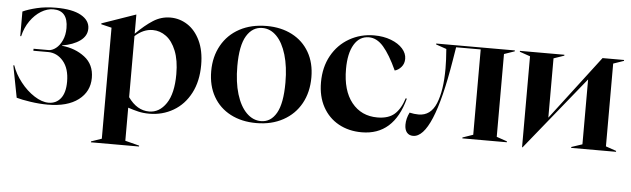

<svg xmlns="http://www.w3.org/2000/svg" viewBox="-47 -691 3475 1058"><g transform="rotate(5 1691.0 -161.5)"><path d="M52 -9 18 -185 23 -186Q39 -139 73.5 -95Q108 -51 150 -24Q192 3 229 3Q271 3 296 -28.5Q321 -60 321 -121Q321 -194 286.5 -234.5Q252 -275 202 -275H121V-286H204Q224 -286 244.5 -302Q265 -318 278.5 -347.5Q292 -377 292 -415Q292 -512 211 -512Q177 -512 143.5 -491.5Q110 -471 84 -434Q58 -397 47 -349H42V-485Q72 -499 119.5 -510.5Q167 -522 225 -522Q316 -522 364 -495Q412 -468 412 -423Q412 -382 374.5 -355Q337 -328 276 -318V-316Q349 -309 402 -268.5Q455 -228 455 -154Q455 -78 394.5 -32Q334 14 225 14Q179 14 129 6.5Q79 -1 52 -9Z M481 195 539 175V-439L481 -453V-458L668 -523H669V-417Q719 -467 763 -495Q807 -523 858 -523Q909 -523 952.5 -495Q996 -467 1022.5 -411.5Q1049 -356 1049 -277Q1049 -187 1014.5 -121Q980 -55 920 -20Q860 15 787 15Q754 15 726.5 8.5Q699 2 669 -8V175L747 195V200H481ZM785 3Q842 3 879.5 -52.5Q917 -108 917 -215Q917 -292 896 -344Q875 -396 841 -421Q807 -446 767 -446Q715 -446 669 -404V-66Q718 3 785 3Z M1107 -249Q1107 -329 1142 -391.5Q1177 -454 1241 -488.5Q1305 -523 1391 -523Q1470 -523 1531 -491.5Q1592 -460 1626 -401Q1660 -342 1660 -262Q1660 -180 1625.5 -117.5Q1591 -55 1527 -20Q1463 15 1379 15Q1298 15 1236.5 -17Q1175 -49 1141 -108.5Q1107 -168 1107 -249ZM1404 2Q1458 2 1489 -52Q1520 -106 1520 -221Q1520 -309 1500.5 -374.5Q1481 -440 1446.5 -475Q1412 -510 1368 -510Q1313 -510 1280.5 -456.5Q1248 -403 1248 -289Q1248 -200 1268 -134.5Q1288 -69 1323.5 -33.5Q1359 2 1404 2Z M1715 -240Q1715 -324 1750.5 -388Q1786 -452 1848 -487.5Q1910 -523 1985 -523Q2037 -523 2078.5 -507Q2120 -491 2143 -465Q2166 -439 2166 -409Q2166 -382 2150 -363.5Q2134 -345 2114 -340Q2075 -425 2038 -467.5Q2001 -510 1957 -510Q1905 -510 1875.5 -461Q1846 -412 1846 -325Q1846 -206 1899 -140Q1952 -74 2041 -74Q2102 -74 2135.5 -103.5Q2169 -133 2188 -193L2194 -191Q2139 15 1962 15Q1890 15 1834 -16Q1778 -47 1746.5 -104.5Q1715 -162 1715 -240Z M2199 -48Q2199 -82 2216 -116Q2242 -110 2266 -110Q2333 -110 2362.5 -181.5Q2392 -253 2392 -375Q2392 -421 2387 -483L2329 -503V-508H2764V-503L2706 -483V-25L2764 -5V0H2518V-5L2576 -25V-497H2440L2428 -424Q2357 10 2246 10Q2224 10 2211.5 -5Q2199 -20 2199 -48Z M2850 -483 2792 -503V-508H3038V-503L2980 -483V-155L3249 -508H3368V-503L3310 -483V-25L3368 -5V0H3120V-5L3180 -25V-384L2853 20H2850Z"/></g></svg>

Font: Nyght Serif Medium
Style: Regular
Weight: 500
Designer: Maksym Kobuzan
Version: Version 0.410